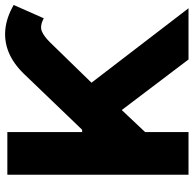

<svg xmlns="http://www.w3.org/2000/svg" viewBox="-23 -754 777 771"><g transform="rotate(-90 365.5 -368.5)"><path d="M49.3 0V-727.5H220.7V-427.2H230L455.6 -662.1Q495.6 -703.1 540 -721.7Q584.5 -740.2 632.6 -735.6Q680.7 -731 731 -702.1L677.7 -581.5Q646 -597.7 625.2 -588.9Q604.5 -580.1 580.6 -555.7L418.9 -389.6L717.8 0H512.2L309.1 -268.1L220.7 -174.3V0Z"/></g></svg>

Font: Inter 28pt ExtraBold
Style: Regular
Weight: 800
Designer: Rasmus Andersson
Foundry: rsms
Version: Version 4.001;git-66647c0bb